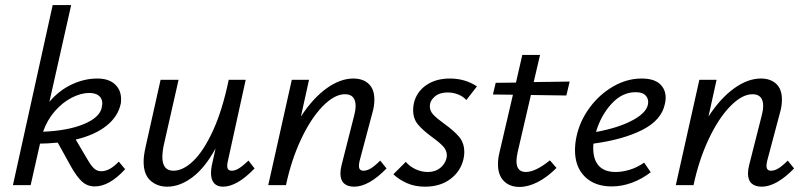

<svg xmlns="http://www.w3.org/2000/svg" viewBox="-20 -731 3181 758"><path d="M474 -63Q412 5 354 5Q325 5 304 -14Q283 -33 260 -74L208 -168Q164 -164 138 -164L101 0H31L188 -711H261L175 -329Q213 -374 263 -397.5Q313 -421 364 -421Q409 -421 433.5 -398.5Q458 -376 458 -340Q458 -329 457 -323Q447 -272 401 -235Q355 -198 279 -180L328 -97Q341 -75 352.5 -65Q364 -55 380 -55Q413 -55 449 -93ZM150 -211Q249 -215 312 -241.5Q375 -268 382 -308Q384 -318 384 -322Q384 -342 370.5 -353Q357 -364 332 -364Q300 -364 263.5 -345.5Q227 -327 196.5 -292Q166 -257 150 -211Z M985 -66Q916 6 860 6Q838 6 825.5 -7.5Q813 -21 813 -48Q813 -61 816 -77L831 -145Q789 -68 739.5 -31Q690 6 640 6Q601 6 574 -18Q547 -42 547 -93Q547 -117 555 -152L614 -416H685L627 -160Q621 -133 621 -111Q621 -57 665 -57Q703 -57 743.5 -96Q784 -135 821 -215.5Q858 -296 883 -416H950L880 -97Q877 -85 877 -76Q877 -57 895 -57Q908 -57 923.5 -66.5Q939 -76 961 -97Z M1506 -66Q1436 6 1378 6Q1352 6 1338 -7Q1324 -20 1324 -46Q1324 -61 1328 -77L1379 -278Q1384 -298 1384 -312Q1384 -359 1342 -359Q1300 -359 1253.5 -311Q1207 -263 1168.5 -181Q1130 -99 1109 0H1039L1132 -416H1200L1168 -271Q1215 -343 1269 -382Q1323 -421 1375 -421Q1413 -421 1435.5 -400Q1458 -379 1458 -338Q1458 -312 1450 -285L1400 -97Q1397 -85 1397 -76Q1397 -57 1415 -57Q1429 -57 1444.5 -66.5Q1460 -76 1481 -97Z M1533 -43 1582 -92Q1596 -75 1619.5 -63.5Q1643 -52 1669 -52Q1698 -52 1717.5 -67.5Q1737 -83 1743 -107Q1744 -111 1744 -118Q1744 -137 1730 -152.5Q1716 -168 1687 -189Q1650 -216 1630.5 -239Q1611 -262 1611 -297Q1611 -309 1614 -324Q1625 -369 1663 -395Q1701 -421 1756 -421Q1816 -421 1863 -390L1821 -336Q1809 -350 1789 -358Q1769 -366 1747 -366Q1715 -366 1696 -349.5Q1677 -333 1677 -311Q1677 -293 1690.5 -278.5Q1704 -264 1733 -243Q1771 -216 1792 -191.5Q1813 -167 1813 -130Q1813 -118 1810 -104Q1799 -55 1758.5 -24.5Q1718 6 1658 6Q1618 6 1586.5 -8Q1555 -22 1533 -43Z M2024 -132Q2019 -109 2019 -95Q2019 -52 2056 -52Q2094 -52 2151 -98L2177 -68Q2140 -31 2102.5 -12Q2065 7 2031 7Q1992 7 1969 -16.5Q1946 -40 1946 -82Q1946 -105 1951 -125L2005 -357L1926 -358L1937 -404L2017 -405L2042 -514H2112L2087 -407L2229 -409L2216 -354L2076 -356Z M2608 -345Q2608 -333 2605 -321Q2592 -257 2516.5 -218.5Q2441 -180 2323 -164Q2322 -158 2322 -146Q2322 -101 2344 -76.5Q2366 -52 2411 -52Q2437 -52 2466.5 -61Q2496 -70 2523 -89L2549 -51Q2514 -24 2474.5 -9.5Q2435 5 2395 5Q2328 5 2289 -33.5Q2250 -72 2250 -138Q2250 -164 2256 -192Q2269 -253 2307.5 -305.5Q2346 -358 2400.5 -389.5Q2455 -421 2513 -421Q2561 -421 2584.5 -400Q2608 -379 2608 -345ZM2489 -367Q2436 -367 2394 -321Q2352 -275 2333 -210Q2426 -227 2482.5 -259Q2539 -291 2539 -328Q2539 -344 2527.5 -355.5Q2516 -367 2489 -367Z M3115 -66Q3045 6 2987 6Q2961 6 2947 -7Q2933 -20 2933 -46Q2933 -61 2937 -77L2988 -278Q2993 -298 2993 -312Q2993 -359 2951 -359Q2909 -359 2862.5 -311Q2816 -263 2777.5 -181Q2739 -99 2718 0H2648L2741 -416H2809L2777 -271Q2824 -343 2878 -382Q2932 -421 2984 -421Q3022 -421 3044.5 -400Q3067 -379 3067 -338Q3067 -312 3059 -285L3009 -97Q3006 -85 3006 -76Q3006 -57 3024 -57Q3038 -57 3053.5 -66.5Q3069 -76 3090 -97Z"/></svg>

Font: Ysabeau Medium
Style: Italic
Weight: 500
Italic angle: -12°
Designer: Christian Thalmann (Catharsis Fonts)
Version: Version 0.003